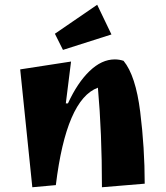

<svg xmlns="http://www.w3.org/2000/svg" viewBox="-20 -773 700 808"><path d="M463 -523Q482 -523 500 -517Q551 -455 570 -302.5Q589 -150 589 0L409 15Q409 -215 392 -404Q259 -355 215 6L116 15L65 -481L279 -514L257 -338H266Q306 -425 357 -474Q408 -523 463 -523ZM211 -631 389 -753 449 -628 245 -563Z"/></svg>

Font: Joti One
Style: Regular
Weight: 400
Designer: Eduardo Rodriguez Tunni
Foundry: Eduardo Rodriguez Tunni
Version: Version 1.001